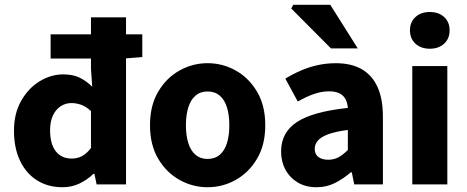

<svg xmlns="http://www.w3.org/2000/svg" viewBox="-20 -773 1960 805"><path d="M242.6 12Q180.6 12 134.6 -17.3Q88.6 -46.7 63.6 -100Q38.6 -153.2 38.6 -225.1Q38.6 -296.6 68.4 -349.6Q98.1 -402.6 145.5 -431.8Q193 -461.1 244.8 -461.1Q286.3 -461.1 314.1 -447.4Q341.9 -433.7 366.6 -409.4L361.4 -484.9V-700.4H508.4V0H385L375.9 -44.4H371.9Q346 -19.1 313.2 -3.5Q280.3 12 242.6 12ZM280.3 -108.2Q304.2 -108.2 323.7 -118.3Q343.2 -128.5 361.4 -152.6V-307.4Q341.5 -325.8 320.9 -333.4Q300.3 -340.9 279.4 -340.9Q255.6 -340.9 235.2 -328.1Q214.8 -315.3 202.4 -289.9Q190 -264.5 190 -227.1Q190 -169.1 214 -138.6Q237.9 -108.2 280.3 -108.2ZM192.2 -527.7V-629.1H576.6V-533.7L500.6 -527.7Z M850.5 12Q787.8 12 732.7 -18.7Q677.6 -49.5 643.2 -107.5Q608.9 -165.6 608.9 -247.9Q608.9 -330.4 643.2 -388.5Q677.6 -446.7 732.7 -477.4Q787.8 -508.1 850.5 -508.1Q913.3 -508.1 968.3 -477.4Q1023.3 -446.7 1057.8 -388.5Q1092.2 -330.4 1092.2 -247.9Q1092.2 -165.6 1057.8 -107.5Q1023.3 -49.5 968.3 -18.7Q913.3 12 850.5 12ZM850.5 -106.6Q880.9 -106.6 901.3 -123.9Q921.7 -141.2 931.6 -173.1Q941.5 -205 941.5 -247.9Q941.5 -290.8 931.6 -322.8Q921.7 -354.7 901.3 -372.1Q880.9 -389.5 850.5 -389.5Q820.1 -389.5 799.8 -372.1Q779.5 -354.7 769.5 -322.8Q759.5 -290.8 759.5 -247.9Q759.5 -205 769.5 -173.1Q779.5 -141.2 799.8 -123.9Q820.1 -106.6 850.5 -106.6Z M1306.8 12Q1261.5 12 1228.2 -8Q1195 -27.9 1176.7 -61.8Q1158.5 -95.7 1158.5 -137.6Q1158.5 -217.8 1224.9 -261.4Q1291.4 -305 1438.4 -320.5Q1436.9 -341.6 1428.7 -357.2Q1420.4 -372.9 1403.5 -381.5Q1386.5 -390.1 1359.6 -390.1Q1328.7 -390.1 1296.7 -379Q1264.7 -368 1228.4 -347.4L1176.3 -443.4Q1207.8 -462.6 1242 -477.4Q1276.2 -492.2 1312.8 -500.1Q1349.4 -508 1388.4 -508Q1451.6 -508 1495.5 -483.5Q1539.3 -459 1562.3 -409.3Q1585.4 -359.6 1585.4 -283.3V0H1465.2L1454.9 -50.6H1450.9Q1419.2 -23.2 1384.1 -5.6Q1349.1 12 1306.8 12ZM1356.2 -103.3Q1381.2 -103.3 1400.2 -114.1Q1419.3 -124.9 1438.4 -144.3V-228.2Q1386 -221.3 1355.7 -210Q1325.4 -198.6 1312.5 -183.2Q1299.6 -167.8 1299.6 -149Q1299.6 -125.8 1315.2 -114.5Q1330.7 -103.3 1356.2 -103.3ZM1367.6 -570 1201.1 -737.4 1209.7 -753H1364.7L1480 -570Z M1708.6 0V-496H1855.5V0ZM1782 -568.7Q1745.1 -568.7 1722 -589.8Q1698.9 -610.9 1698.9 -645.9Q1698.9 -680.7 1722 -701.7Q1745.1 -722.7 1782 -722.7Q1819.1 -722.7 1842.1 -701.7Q1865.1 -680.7 1865.1 -645.9Q1865.1 -610.9 1842.1 -589.8Q1819.1 -568.7 1782 -568.7Z"/></svg>

Font: Source Sans 3 VF
Style: Regular
Weight: 200
Designer: Paul D. Hunt
Foundry: Adobe
Version: Version 3.046;hotconv 1.0.118;makeotfexe 2.5.65603